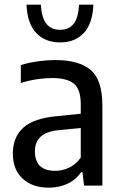

<svg xmlns="http://www.w3.org/2000/svg" viewBox="-20 -816 530 844"><path d="M194.5 9Q122.5 9 79.5 -30.8Q36.5 -70.5 36.5 -141Q36.5 -214 83 -255.2Q129.5 -296.5 231 -305.5L335 -316V-357Q335 -424.5 304.2 -448.8Q273.5 -473 208.5 -473Q179.5 -473 143.2 -467.8Q107 -462.5 71.5 -451V-530Q105 -540.5 146.2 -546.2Q187.5 -552 224 -552Q327 -552 378.5 -508.5Q430 -465 430 -352V0H349.5L342.5 -59H336.5Q312.5 -24.5 275.5 -7.8Q238.5 9 194.5 9ZM133.5 -151Q133.5 -65 223 -65Q251.5 -65 281.2 -77.8Q311 -90.5 335 -123V-253.5L239.5 -244Q184 -238.5 158.8 -215.2Q133.5 -192 133.5 -151ZM244 -629.5Q178.5 -629.5 139.2 -671Q100 -712.5 96.5 -795.5H159.5Q163 -738 184 -711.5Q205 -685 244 -685Q283 -685 303.8 -711.5Q324.5 -738 327.5 -795.5H390.5Q387 -712 348.2 -670.8Q309.5 -629.5 244 -629.5Z"/></svg>

Font: Encode Sans Semi Condensed Medium
Style: Regular
Weight: 500
Width: 4
Designer: Multiple Designers
Foundry: Impallari Type
Version: Version 3.000; ttfautohint (v1.8.3) -l 8 -r 50 -G 200 -x 14 